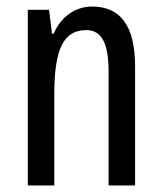

<svg xmlns="http://www.w3.org/2000/svg" viewBox="-20 -567 496 587"><path d="M262 -547C211 -547 167 -517 144 -464H139L130 -537H65V0H146V-279C146 -417 174 -475 244 -475C292 -475 312 -432 312 -348V0H393V-364C393 -488 348 -547 262 -547Z"/></svg>

Font: Noto Sans Myanmar UI ExtraCondensed
Style: Regular
Weight: 400
Width: 2
Designer: Monotype Design Team
Foundry: Monotype Imaging Inc.
Version: Version 2.103